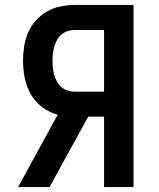

<svg xmlns="http://www.w3.org/2000/svg" viewBox="-20 -755 640 775"><path d="M53 0 213 -292Q179 -301 150.5 -322.5Q122 -344 104.5 -374.5Q87 -405 80 -439.5Q73 -474 73 -509Q73 -539 77.5 -568Q82 -597 93.5 -623.5Q105 -650 124.5 -672Q144 -694 169.5 -708.5Q195 -723 223.5 -729Q252 -735 281 -735H519V0H400V-284H336L180 0ZM281 -385H400V-634H281Q267 -634 253 -629.5Q239 -625 228 -615.5Q217 -606 210 -593Q203 -580 199 -566.5Q195 -553 193.5 -538.5Q192 -524 192 -509Q192 -495 193.5 -480.5Q195 -466 199 -452Q203 -438 210 -425.5Q217 -413 228 -403.5Q239 -394 253 -389.5Q267 -385 281 -385Z"/></svg>

Font: Iosevka Curly Extended
Style: Bold
Weight: 700
Width: 7
Monospace: yes
Designer: Belleve Invis
Foundry: Belleve Invis
Version: Version 11.1.0; ttfautohint (v1.8.3)